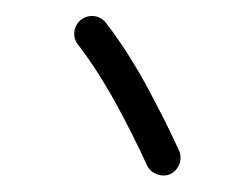

<svg xmlns="http://www.w3.org/2000/svg" viewBox="-20 -765 308 236"><path d="M79.6 -740.7C70.3 -733.4 68.4 -719.7 75.7 -710.4C88.9 -693.4 104 -670.9 120.1 -642.1C136.2 -613.3 149.4 -586.4 160.6 -562C165 -551.8 178.7 -546.4 189 -550.8C200.2 -556.2 204.6 -569.3 200.2 -579.6C188.5 -605.5 174.3 -633.3 158.2 -663.1C141.6 -692.9 125.5 -717.3 109.9 -737.3C102.5 -746.6 88.9 -748 79.6 -740.7Z"/></svg>

Font: Mikhak
Style: Regular
Weight: 400
Designer: Amin Abedi
Version: Version 3.2